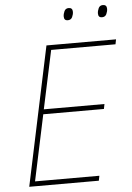

<svg xmlns="http://www.w3.org/2000/svg" viewBox="-60 -939 678 984"><g transform="rotate(-5 279.5 -447.5)"><path d="M50 0 201 -714H559L554 -689H223L159 -389H471L466 -364H154L82 -25H413L408 0ZM497 -833Q478 -833 478 -854Q478 -867 484.5 -881Q491 -895 507 -895Q527 -895 527 -874Q527 -861 520.5 -847Q514 -833 497 -833ZM321 -833Q302 -833 302 -854Q302 -867 308.5 -881Q315 -895 331 -895Q351 -895 351 -874Q351 -861 344.5 -847Q338 -833 321 -833Z"/></g></svg>

Font: Noto Sans Thin
Style: Italic
Weight: 100
Italic angle: -12°
Designer: Monotype Design Team
Foundry: Monotype Imaging Inc.
Version: Version 2.013; ttfautohint (v1.8.4.7-5d5b)